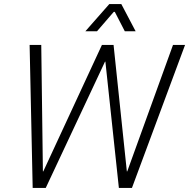

<svg xmlns="http://www.w3.org/2000/svg" viewBox="-20 -920 926 940"><path d="M125 -700H182L190 -81H192L479 -700H536L601 -81H603L827 -700H886L626 0H562L496 -618H494L204 0H140ZM515 -900H574L644 -767H591L542 -862H537L455 -767H398Z"/></svg>

Font: Chakra Petch Light
Style: Italic
Weight: 300
Italic angle: -10°
Designer: Katatrad Aksorn Co.,Ltd.
Foundry: Cadson Demak Co.,Ltd.
Version: Version 1.000; ttfautohint (v1.6)